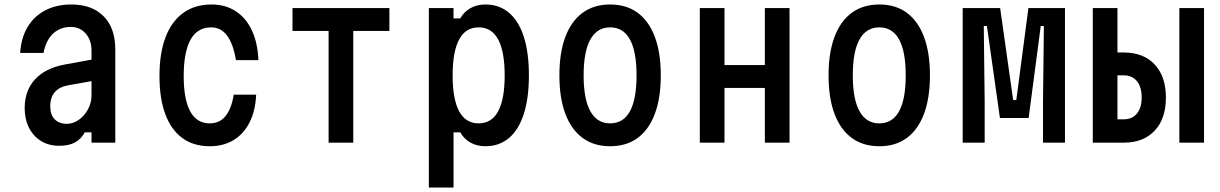

<svg xmlns="http://www.w3.org/2000/svg" viewBox="-20 -636 5440 856"><path d="M398 -372V-276L285 -256Q245 -249 224.5 -225.5Q204 -202 204 -162Q204 -125 223.5 -104.5Q243 -84 278 -84Q306 -84 331 -101.5Q356 -119 372 -148Q388 -177 388 -212V-410Q388 -457 362 -486.5Q336 -516 296 -516Q264 -516 239 -502.5Q214 -489 197.5 -463Q181 -437 174 -400H70Q74 -467 103 -515.5Q132 -564 182 -590Q232 -616 298 -616Q390 -616 442 -563.5Q494 -511 494 -416V0H388V-46H358Q342 -16 314.5 -1Q287 14 244 14Q198 14 163.5 -7Q129 -28 109.5 -66Q90 -104 90 -154Q90 -232 136 -282Q182 -332 267 -348Z M915 16Q843 16 793 -20.5Q743 -57 717 -127Q691 -197 691 -297Q691 -399 718 -470Q745 -541 797 -578.5Q849 -616 923 -616Q985 -616 1031 -586Q1077 -556 1103 -500.5Q1129 -445 1132 -368H1032Q1020 -440 992.5 -477Q965 -514 921 -514Q860 -514 829.5 -459Q799 -404 799 -297Q799 -193 828 -139.5Q857 -86 915 -86Q959 -86 985.5 -118.5Q1012 -151 1022 -214H1122Q1119 -143 1093 -91Q1067 -39 1021.5 -11.5Q976 16 915 16Z M1445 0V-498H1284V-600H1716V-498H1555V0Z M1892 200V-600H2002V-554H2032Q2049 -584 2078 -600Q2107 -616 2144 -616Q2206 -616 2249.5 -579Q2293 -542 2315.5 -471.5Q2338 -401 2338 -300Q2338 -199 2315.5 -128.5Q2293 -58 2249.5 -21Q2206 16 2144 16Q2107 16 2078 0Q2049 -16 2032 -46H2002V200ZM2114 -86Q2172 -86 2201 -140Q2230 -194 2230 -300Q2230 -406 2201 -460Q2172 -514 2114 -514Q2056 -514 2027 -460Q1998 -406 1998 -300Q1998 -194 2027 -140Q2056 -86 2114 -86Z M2700 16Q2628 16 2577.5 -21Q2527 -58 2500.5 -128.5Q2474 -199 2474 -300Q2474 -401 2500.5 -471.5Q2527 -542 2577.5 -579Q2628 -616 2700 -616Q2773 -616 2823 -579Q2873 -542 2899.5 -471.5Q2926 -401 2926 -300Q2926 -199 2899.5 -128.5Q2873 -58 2823 -21Q2773 16 2700 16ZM2700 -86Q2759 -86 2788.5 -140Q2818 -194 2818 -300Q2818 -406 2788.5 -460Q2759 -514 2700 -514Q2642 -514 2612 -460Q2582 -406 2582 -300Q2582 -194 2612 -140Q2642 -86 2700 -86Z M3100 0V-600H3210V-346H3390V-600H3500V0H3390V-244H3210V0Z M3900 16Q3828 16 3777.5 -21Q3727 -58 3700.5 -128.5Q3674 -199 3674 -300Q3674 -401 3700.5 -471.5Q3727 -542 3777.5 -579Q3828 -616 3900 -616Q3973 -616 4023 -579Q4073 -542 4099.5 -471.5Q4126 -401 4126 -300Q4126 -199 4099.5 -128.5Q4073 -58 4023 -21Q3973 16 3900 16ZM3900 -86Q3959 -86 3988.5 -140Q4018 -194 4018 -300Q4018 -406 3988.5 -460Q3959 -514 3900 -514Q3842 -514 3812 -460Q3782 -406 3782 -300Q3782 -194 3812 -140Q3842 -86 3900 -86Z M4272 0V-600H4439L4497 -190H4511L4565 -600H4728V0H4630V-180L4634 -520H4620L4566 -110H4438L4380 -520H4366L4370 -180V0Z M4852 0V-600H4962V-402H4990Q5078 -402 5128 -348.5Q5178 -295 5178 -201Q5178 -107 5128 -53.5Q5078 0 4990 0ZM4962 -104H4990Q5028 -104 5049 -130Q5070 -156 5070 -202Q5070 -248 5049 -274Q5028 -300 4990 -300H4962ZM5238 0V-600H5348V0Z"/></svg>

Font: Martian Mono Condensed
Style: Regular
Weight: 400
Width: 3
Designer: Roman Shamin
Foundry: Evil Martians
Version: Version 1.000